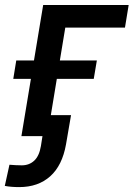

<svg xmlns="http://www.w3.org/2000/svg" viewBox="-64 -556 546 784"><path d="M461.4 -535.6 446.3 -443.4H202.6L129.4 0H23.4L112.3 -535.6ZM-9.8 -233.9 2.4 -309.1H331.5L318.8 -233.9ZM14.2 208Q-1.5 208 -16.4 206.8Q-31.2 205.6 -44.4 203.1L-25.4 116.7Q-13.2 117.7 0 118.4Q13.2 119.1 24.9 119.1Q55.2 119.1 75.7 100.1Q96.2 81.1 103 40.5L109.4 0H67.9L82 -85.9H226.1L205.6 33.2Q190.4 119.6 141.1 163.8Q91.8 208 14.2 208Z"/></svg>

Font: Inter 20pt Medium
Style: Italic
Weight: 500
Italic angle: -9.3988°
Version: Version 4.001;git-66647c0bb